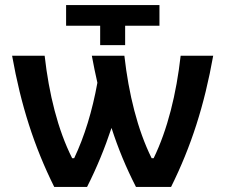

<svg xmlns="http://www.w3.org/2000/svg" viewBox="-20 -741 893 761"><path d="M377 -562H476V-639H612V-721H242V-639H377ZM825 -520H696C679 -369 644 -227 589 -114H581C525 -227 490 -369 473 -520H344C351 -483 358 -447 366 -413C346 -302 315 -200 274 -114H266C209 -227 174 -369 157 -520H28C63 -324 115 -161 195 0H325C364 -77 395 -153 422 -234C448 -153 480 -76 519 0H658C738 -161 790 -324 825 -520Z"/></svg>

Font: Fixel Display SemiBold
Style: Regular
Weight: 600
Designer: AlfaBravo + MacPaw
Foundry: Kyrylo Tkachov, Marchela Mozhyna, Serhii Makarenko, Maria Weinstein, Zakhar Kryvoshyya
Version: Version 1.211